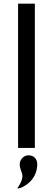

<svg xmlns="http://www.w3.org/2000/svg" viewBox="-20 -802 287 1041"><path d="M78 0H169V-782H78ZM74 219H81C94 219 182 183 182 88C182 58 162 40 134 40C107 40 87 65 87 88C87 137 127 140 74 219Z"/></svg>

Font: Hibana 45 SubMedium
Style: Regular
Weight: 500
Width: 6
Designer: pygmalion
Foundry: ybstudio
Version: Version 2021.007;FEAKit 1.0